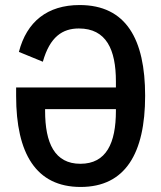

<svg xmlns="http://www.w3.org/2000/svg" viewBox="-20 -730 640 762"><path d="M300 12C477 12 556 -121 556 -350C556 -575 480 -710 296 -710C168 -710 86 -644 55 -524L150 -485C178 -584 228 -617 293 -617C402 -617 440 -533 440 -407V-383H44V-349C44 -121 123 12 300 12ZM299 -80C197 -80 159 -162 159 -290V-297H440V-290C440 -162 402 -80 299 -80Z"/></svg>

Font: IBM Plex Mono Medm
Style: Regular
Weight: 500
Monospace: yes
Designer: Mike Abbink, Paul van der Laan, Pieter van Rosmalen
Foundry: Bold Monday
Version: Version 2.004